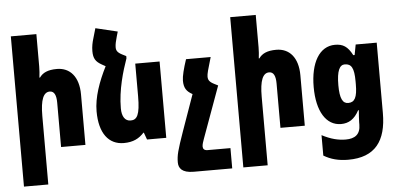

<svg xmlns="http://www.w3.org/2000/svg" viewBox="-61 -894 2635 1273"><g transform="rotate(-5 1256.5 -257.5)"><path d="M220 -760H50V240H212V-216C212 -324 233 -373 275 -373C305 -373 318 -345 318 -295V0H480V-336C480 -454 422 -518 335 -518C274 -518 240 -501 219 -471H215C218 -495 220 -520 220 -544Z M801 -563 777 -575C743 -592 736 -606 736 -628C736 -647 742 -671 750 -699L759 -730L613 -765L593 -696C586 -673 580 -645 580 -615C580 -566 595 -544 634 -522L659 -508C609 -409 573 -308 573 -215C573 -68 635 10 735 10C798 10 837 -11 870 -47H873L890 0H1018V-508H856V-292C856 -165 835 -135 793 -135C756 -135 735 -166 735 -221C735 -344 772 -466 801 -548Z M1080 169C1080 206 1100 240 1180 240H1436V105H1283C1262 105 1253 94 1253 78C1253 65 1260 44 1266 28L1391 -316L1367 -328C1333 -345 1326 -359 1326 -381C1326 -398 1333 -425 1358 -508H1194C1174 -448 1161 -397 1161 -368C1161 -319 1178 -296 1213 -276L1217 -274L1131 -31C1089 89 1080 122 1080 169Z M1680 -760H1510V240H1672V-216C1672 -324 1693 -373 1735 -373C1765 -373 1778 -345 1778 -295V0H1940V-336C1940 -454 1882 -518 1795 -518C1734 -518 1700 -501 1679 -471H1675C1678 -495 1680 -520 1680 -544Z M2208 250C2387 250 2463 147 2463 -39V-507H2323L2310 -438H2301C2270 -498 2238 -517 2186 -517C2082 -517 2021 -412 2021 -250C2021 -88 2082 10 2181 10C2232 10 2271 -14 2301 -71H2306C2304 -46 2301 -11 2301 10V24C2301 91 2262 115 2203 115C2154 115 2104 103 2045 72V208C2092 236 2143 250 2208 250ZM2240 -125C2204 -125 2185 -158 2185 -248C2185 -344 2205 -382 2239 -382C2283 -382 2301 -353 2301 -264V-244C2301 -156 2283 -125 2240 -125Z"/></g></svg>

Font: Noto Sans Armenian ExtraCondensed Black
Style: Regular
Weight: 900
Width: 2
Designer: Monotype Design Team
Foundry: Monotype Imaging Inc.
Version: Version 2.008